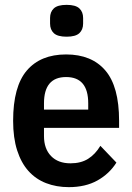

<svg xmlns="http://www.w3.org/2000/svg" viewBox="-20 -758 545 790"><path d="M263 12Q212 12 169.5 -4.5Q127 -21 97 -54.5Q67 -88 50.5 -139.5Q34 -191 34 -261Q34 -402 90.5 -468Q147 -534 252 -534Q357 -534 413.5 -468Q470 -402 470 -261V-232H161V-198Q161 -146 190 -116Q219 -86 270 -86Q313 -86 342.5 -104.5Q372 -123 393 -158L459 -89Q430 -43 381 -15.5Q332 12 263 12ZM252 -441Q161 -441 161 -333V-307H343V-333Q343 -441 252 -441ZM254 -607Q217 -607 201.5 -621.5Q186 -636 186 -661V-684Q186 -709 201.5 -723.5Q217 -738 254 -738Q291 -738 306.5 -723.5Q322 -709 322 -684V-661Q322 -636 306.5 -621.5Q291 -607 254 -607Z"/></svg>

Font: IBM Plex Sans Cond SmBld
Style: Regular
Weight: 600
Width: 3
Designer: Mike Abbink, Paul van der Laan, Pieter van Rosmalen
Foundry: Bold Monday
Version: Version 1.3